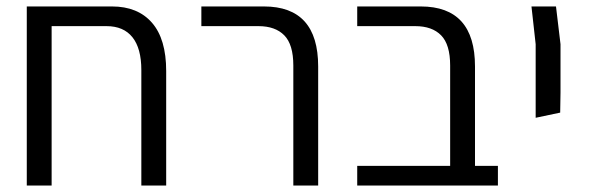

<svg xmlns="http://www.w3.org/2000/svg" viewBox="-20 -575 1826 595"><path d="M495 -355V0H418V-358Q418 -425 390.5 -459.5Q363 -494 310 -494H140V0H63V-529V-555H327Q407 -555 451 -504.5Q495 -454 495 -355Z M889 -372Q889 -437 861 -465.5Q833 -494 781 -494H604V-555H798Q966 -555 966 -369V0H889Z M1523 -61V0H1375H1087V-61H1375V-372Q1375 -437 1347 -465.5Q1319 -494 1267 -494H1087V-555H1284Q1452 -555 1452 -369V-61Z M1640 -438 1627 -555H1703L1717 -438V-289L1716 -226L1640 -210Z"/></svg>

Font: Assistant-zap
Style: zap
Weight: 400
Designer: Hebrew By Ben Nathan, Latin by Paul Hunt
Version: Version 2.001